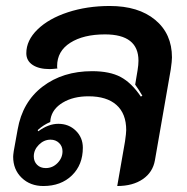

<svg xmlns="http://www.w3.org/2000/svg" viewBox="-20 -613 625 642"><path d="M24 -89Q24 -94 26 -108L39 -180Q55 -272 122.5 -323.5Q190 -375 288 -375Q347 -375 383.5 -355.5Q420 -336 451 -290L456 -293Q443 -315 432 -330L440 -378Q443 -396 443 -410Q443 -498 331 -498Q259 -498 215 -470Q171 -442 171 -392Q171 -386 172 -384Q154 -382 146 -382Q110 -382 89 -396Q68 -410 68 -435Q68 -478 105.5 -514.5Q143 -551 207 -572Q271 -593 347 -593Q443 -593 499 -546.5Q555 -500 555 -421Q555 -409 551 -381L498 -77Q491 -37 457.5 -14Q424 9 372 9L398 -140Q402 -168 402 -178Q402 -233 369.5 -262Q337 -291 276 -291Q225 -291 190 -270Q155 -249 149 -215L148 -205Q126 -196 106 -178L108 -174Q142 -199 175 -199Q210 -199 233.5 -176Q257 -153 257 -119Q257 -62 220.5 -26.5Q184 9 125 9Q81 9 52.5 -18.5Q24 -46 24 -89ZM189 -107Q189 -124 177.5 -135Q166 -146 149 -146Q127 -146 110 -129Q93 -112 93 -90Q93 -73 104 -62Q115 -51 133 -51Q156 -51 172.5 -68Q189 -85 189 -107Z"/></svg>

Font: K2D SemiBold
Style: Italic
Weight: 600
Italic angle: -10°
Designer: Katatrad Aksorn Co.,Ltd.
Foundry: Cadson Demak Co.,Ltd.
Version: Version 1.000; ttfautohint (v1.6)